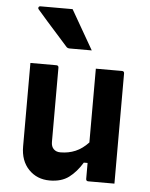

<svg xmlns="http://www.w3.org/2000/svg" viewBox="-56 -857 713 915"><g transform="rotate(5 300.0 -399.5)"><path d="M200 -538Q211 -538 211 -527V-172Q211 -150 223 -138Q235 -126 255 -126Q294 -126 327 -140Q360 -154 389 -185V-538H514Q525 -538 525 -527V0H400Q389 0 389 -11V-87H371Q343 -41 307.5 -14.5Q272 12 216 12Q155 12 115.5 -29Q76 -70 76 -139V-538ZM254 -811Q281 -764 308 -717Q335 -670 362 -623H256Q245 -623 239 -631Q210 -664 186 -690.5Q162 -717 140 -742Q118 -767 93 -796Q89 -801 91.5 -806Q94 -811 100 -811Z"/></g></svg>

Font: Recursive Mn Lnr St
Style: Bold
Weight: 700
Monospace: yes
Version: Version 1.079;hotconv 1.0.112;makeotfexe 2.5.65598; ttfautoh